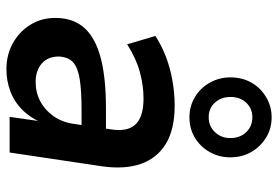

<svg xmlns="http://www.w3.org/2000/svg" viewBox="-154 -702 866 598"><g transform="rotate(90 279.0 -403.0)"><path d="M196 10Q149 10 112 -11.5Q75 -33 54.5 -69Q34 -105 36 -150Q38 -202 69 -235Q100 -268 161.5 -284Q223 -300 318 -300H394L383 -224H321Q264 -224 228 -218.5Q192 -213 175 -198.5Q158 -184 156 -154Q156 -119 178 -100Q200 -81 235 -81Q268 -81 295.5 -95.5Q323 -110 342 -137Q361 -164 366 -201L383 -316Q391 -367 367.5 -392Q344 -417 287 -417Q246 -417 204 -405.5Q162 -394 118 -366L92 -454Q121 -473 156 -486.5Q191 -500 230.5 -507Q270 -514 309 -514Q383 -514 428 -486.5Q473 -459 490.5 -408.5Q508 -358 498 -288L455 0H344L359 -105H364Q349 -67 323.5 -41Q298 -15 265 -2.5Q232 10 196 10ZM345 -560Q311 -560 282.5 -577Q254 -594 237.5 -623.5Q221 -653 221 -687Q221 -724 237 -752.5Q253 -781 282 -798.5Q311 -816 345 -816Q381 -816 409 -798.5Q437 -781 453.5 -752.5Q470 -724 470 -687Q470 -652 453.5 -623Q437 -594 409 -577Q381 -560 345 -560ZM345 -620Q373 -620 391.5 -639.5Q410 -659 410 -687Q410 -718 391.5 -737Q373 -756 345 -756Q318 -756 300 -737Q282 -718 282 -688Q282 -659 299.5 -639.5Q317 -620 345 -620Z"/></g></svg>

Font: Nunitoga
Style: Bold Italic
Weight: 700
Italic angle: -9°
Designer: Vernon Adams
Foundry: Vernon Adams
Version: Version 1.0